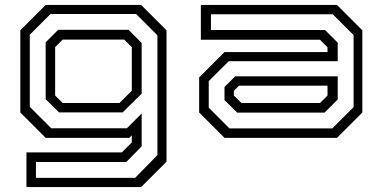

<svg xmlns="http://www.w3.org/2000/svg" viewBox="-20 -560 1554 780"><path d="M87.5 200V59H475L515.5 18.5V-10L505.5 0H165.5L62.5 -103V-437L165.5 -540H553.5L656.5 -437V97L553.5 200ZM126 162.5H529L619.5 70V-416.5L533 -503H185L101 -419V-126L188 -39H495.5L555.5 -99V34.5L493 98H126ZM219.5 -103.5 165.5 -157V-388L216.5 -439H502L555.5 -385.5V-179.5L478.5 -103.5ZM234.5 -141.5H465.5L515.5 -191.5V-368.5L484.5 -399H234.5L204 -368.5V-172Z M892 0 789 -103V-245.5L892 -348.5H1310.5V-368L1280 -398.5H796V-540H1349L1452 -437V-103L1349 0ZM912 -38.5H1330L1416.5 -125V-417.5L1332 -502H837V-438H1300.5L1352 -386.5V-311.5H909.5L828 -230.5V-122.5ZM943.5 -102.5 892 -153.5V-206.5L935.5 -250H1352V-156L1298.5 -102.5ZM961 -141.5H1280L1310.5 -172V-212H951L930 -191V-172Z"/></svg>

Font: Tourney Expanded
Style: Regular
Weight: 400
Width: 7
Designer: Tyler Finck
Foundry: Etcetera Type Co
Version: Version 1.010; ttfautohint (v1.8.3)